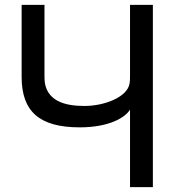

<svg xmlns="http://www.w3.org/2000/svg" viewBox="-20 -770 727 790"><path d="M609 -750H515V-460C515 -449 515 -437 513 -426C504 -371 411 -334 327 -334C240 -334 189 -358 170 -408C164 -423 163 -442 163 -458V-750H69V-454C69 -313 140 -246 308 -246C430 -246 496 -287 515 -319V0H609Z"/></svg>

Font: Hibana 45 SubMedium
Style: Regular
Weight: 500
Width: 6
Designer: pygmalion
Foundry: ybstudio
Version: Version 2021.007;FEAKit 1.0